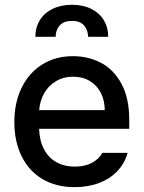

<svg xmlns="http://www.w3.org/2000/svg" viewBox="-20 -772 601 803"><path d="M40 -261.7Q40 -342.8 70.6 -405.3Q101.1 -467.8 156.7 -502.4Q212.4 -537.1 285.2 -537.1Q349.1 -537.1 402.3 -509.3Q455.6 -481.4 488 -421.6Q520.5 -361.8 520.5 -270.5V-233.4H143.6Q145 -184.1 163.8 -148.2Q182.6 -112.3 215.8 -93.8Q249 -75.2 293 -75.2Q335.4 -75.2 364.7 -91.1Q394 -106.9 408.2 -132.8H513.7Q502 -89.8 471.7 -57.4Q441.4 -24.9 395.3 -7.1Q349.1 10.7 292 10.7Q214.8 10.7 158 -22.9Q101.1 -56.6 70.6 -118.2Q40 -179.7 40 -261.7ZM418 -311.5Q418 -352.1 401.6 -383.8Q385.3 -415.5 355.5 -433.3Q325.7 -451.2 286.1 -451.2Q245.6 -451.2 214.1 -432.4Q182.6 -413.6 164.6 -381.6Q146.5 -349.6 144 -311.5ZM281.2 -752Q327.1 -752 361.6 -734.9Q396 -717.8 414.3 -687.5Q432.6 -657.2 432.6 -618.2H348.6Q347.7 -647 331.3 -665.8Q314.9 -684.6 281.2 -684.6Q246.6 -684.6 229.7 -665.5Q212.9 -646.5 212.9 -618.2H127.9Q127.9 -657.2 146.5 -687.5Q165 -717.8 200 -734.9Q234.9 -752 281.2 -752Z"/></svg>

Font: Pretendard GOV Medium
Style: Regular
Weight: 500
Designer: Base glyphs from Inter by Rasmus Andersson; Hangeul glyphs from Noto Sans CJK(Source Han Sans) by Jang Soo-young and Kan
Foundry: Kil Hyung-jin
Version: Version 1.309